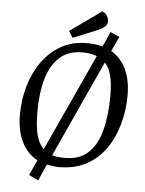

<svg xmlns="http://www.w3.org/2000/svg" viewBox="-61 -884 771 1023"><g transform="rotate(5 324.5 -372.5)"><path d="M182 91.3 131.9 66.9 168.8 -15Q113.8 -44.2 84.4 -104.2Q54.9 -164.3 54.9 -247.9Q54.9 -328.8 76.1 -402.5Q97.3 -476.3 138.8 -534.4Q180.3 -592.5 240.3 -626.3Q300.3 -660 378 -660Q400.2 -660 421.4 -657.3Q442.6 -654.6 461.1 -648.9L497.9 -729.8L546.1 -707.2L510 -629.4Q545.3 -609 569.2 -576.1Q593.1 -543.2 605.2 -499.7Q617.4 -456.1 617.4 -402Q617.4 -323.6 597.4 -249.7Q577.5 -175.8 536.9 -116.7Q496.3 -57.7 434 -23.3Q371.6 11 286 11Q269.5 11 252.9 8.9Q236.4 6.9 221 3.6ZM197.5 -77.3 435.7 -595.8Q402.4 -608.8 357.3 -608.8Q283.2 -608.8 236.3 -566.4Q189.3 -524 167.8 -448.4Q146.2 -372.8 146.2 -273.3Q146.2 -201 157.6 -152.9Q169 -104.7 197.5 -77.3ZM314.1 -40.4Q393.2 -40.4 439.7 -85.2Q486.3 -130.1 506.2 -209.4Q526.2 -288.7 526.2 -392.2Q526.2 -453.7 515.8 -496.8Q505.4 -539.9 481.5 -565.7L245 -48.7Q260.6 -43.9 277.2 -42.2Q293.9 -40.4 314.1 -40.4ZM298.9 -681.4 276.6 -716.3 445 -835.9Q461.1 -829 470 -814.7Q479 -800.4 479 -786.4Q479 -767.7 466.1 -756.3Q453.3 -744.8 429 -734.7Z"/></g></svg>

Font: Faustina Light
Style: Italic
Weight: 300
Italic angle: -8°
Designer: Alfonso Garcia
Foundry: http://www.omnibus-type.com
Version: Version 1.200